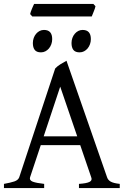

<svg xmlns="http://www.w3.org/2000/svg" viewBox="-20 -950 635 970"><path d="M200.7 -261.2H370.1L284.2 -512.2ZM378.9 0V-21Q417 -23.4 432.1 -31Q447.3 -38.6 440.9 -54.2L385.3 -216.8H186L131.8 -54.2Q127.4 -39.1 145.3 -32.2Q163.1 -25.4 203.1 -21V0H0V-21Q33.2 -26.9 52.5 -33.4Q71.8 -40 77.1 -54.2L258.8 -604Q270 -616.2 286.6 -626.2Q303.2 -636.2 315.9 -643.1L521 -54.2Q525.4 -40.5 539.3 -32.5Q553.2 -24.4 585 -21V0ZM439 -752.4Q439 -738.8 434.6 -726.6Q430.2 -714.4 422.6 -705.3Q415 -696.3 404.8 -690.9Q394.5 -685.5 382.3 -685.5Q360.4 -685.5 350.8 -697.8Q341.3 -710 341.3 -732.4Q341.3 -746.1 345.7 -758.3Q350.1 -770.5 357.9 -779.5Q365.7 -788.6 375.7 -793.7Q385.7 -798.8 397.5 -798.8Q439 -798.8 439 -752.4ZM243.7 -752.4Q243.7 -738.8 239.3 -726.6Q234.9 -714.4 227.3 -705.3Q219.7 -696.3 209.5 -690.9Q199.2 -685.5 187 -685.5Q165 -685.5 155.5 -697.8Q146 -710 146 -732.4Q146 -746.1 150.4 -758.3Q154.8 -770.5 162.6 -779.5Q170.4 -788.6 180.4 -793.7Q190.4 -798.8 202.1 -798.8Q243.7 -798.8 243.7 -752.4ZM462.4 -918.5Q461.4 -913.1 459 -906Q456.5 -898.9 453.6 -891.8Q450.7 -884.8 448 -877.9Q445.3 -871.1 443.4 -866.7H143.1L132.3 -878.9Q133.3 -884.3 135.7 -891.1Q138.2 -897.9 141.1 -905Q144 -912.1 147 -918.7Q149.9 -925.3 152.3 -930.2H451.7L462.4 -918.5Z"/></svg>

Font: Gentium
Style: Regular
Weight: 400
Designer: J. Victor Gaultney
Version: Version 1.03; 2011; OFL 1.1 release